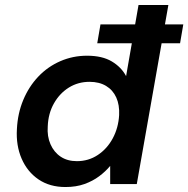

<svg xmlns="http://www.w3.org/2000/svg" viewBox="-20 -740 757 772"><path d="M371 -566 384 -642H717L704 -566ZM243 12Q180 12 135 -18.5Q90 -49 67 -102Q44 -155 48 -221Q51 -284 73.5 -338Q96 -392 134 -432Q172 -472 222.5 -494Q273 -516 330 -516Q391 -516 429.5 -493Q468 -470 487 -434L537 -720H657L530 0H423V-73Q405 -51 379 -31.5Q353 -12 319.5 0Q286 12 243 12ZM289 -92Q336 -92 373.5 -117Q411 -142 433.5 -184Q456 -226 459 -277Q461 -318 447.5 -348Q434 -378 406.5 -394.5Q379 -411 340 -411Q294 -411 257 -388Q220 -365 197 -324.5Q174 -284 172 -232Q169 -192 183 -160Q197 -128 224 -110Q251 -92 289 -92Z"/></svg>

Font: DM Sans SemiBold
Style: Italic
Weight: 600
Italic angle: -10°
Designer: Colophon Foundry, Jonny Pinhorn
Foundry: Colophon Foundry
Version: Version 4.004;gftools[0.9.30]